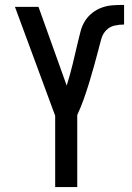

<svg xmlns="http://www.w3.org/2000/svg" viewBox="-20 -763 540 783"><path d="M205 0V-291L41 -735H137L252 -414Q259 -436 265 -458Q271 -480 276.5 -502Q282 -524 287 -546.5Q292 -569 297.5 -591Q303 -613 308.5 -635Q314 -657 326 -676.5Q338 -696 356.5 -710.5Q375 -725 396.5 -732.5Q418 -740 440.5 -741.5Q463 -743 486 -743V-663Q466 -663 446.5 -658.5Q427 -654 413 -639.5Q399 -625 393.5 -605.5Q388 -586 383 -567V-566Q374 -532 364.5 -497.5Q355 -463 344.5 -428.5Q334 -394 322 -360Q310 -326 295 -294V0Z"/></svg>

Font: Iosevka SS10 Medium
Style: Regular
Weight: 500
Monospace: yes
Designer: Belleve Invis
Foundry: Belleve Invis
Version: Version 28.0.6; ttfautohint (v1.8.4)